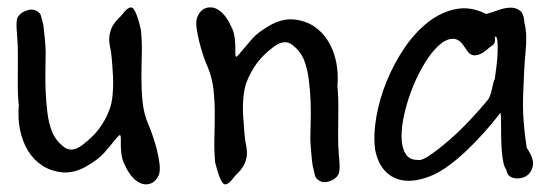

<svg xmlns="http://www.w3.org/2000/svg" viewBox="-20 -487 1505 519"><path d="M30.8 -202.1Q27.8 -229.5 28.1 -265.1Q28.3 -300.8 28.3 -338.4Q28.3 -364.3 26.9 -381.1Q25.4 -397.9 24.9 -409.2Q24.4 -420.4 24.9 -428Q25.4 -435.5 28.3 -441.4Q36.1 -453.1 51.5 -458.5Q66.9 -463.9 78.1 -458Q83 -455.1 85.9 -452.4Q88.9 -449.7 90.3 -445.6Q91.8 -441.4 93 -435.5Q94.2 -429.7 97.2 -419.4Q97.7 -414.6 98.9 -404.5Q100.1 -394.5 101.1 -383.5Q102.1 -372.6 102.8 -362.5Q103.5 -352.5 103.5 -346.7Q103.5 -328.1 102.8 -300.3Q102.1 -272.5 103.3 -242.2Q104.5 -211.9 108.2 -182.4Q111.8 -152.8 121.1 -130.1Q130.4 -107.4 151.9 -90.3Q173.3 -73.2 201.9 -94.5Q230.5 -115.7 247.8 -138.9Q265.1 -162.1 275.4 -189.5Q282.2 -206.1 284.4 -231Q286.6 -255.9 285.4 -280.8Q284.2 -305.7 282.2 -327.6Q280.3 -349.6 277.8 -357.9Q273.4 -379.9 276.4 -394Q279.3 -408.2 285.4 -418.5Q291.5 -428.7 299.1 -435.8Q306.6 -442.9 312 -449.7Q331.1 -475.1 340.8 -463.1Q350.6 -451.2 360.8 -407.2Q364.3 -373.5 363.3 -340.1Q362.3 -306.6 362.3 -274.2Q362.3 -241.7 365.5 -210.7Q368.7 -179.7 380.9 -150.9Q385.7 -140.1 392.3 -121.3Q398.9 -102.5 404.1 -82.3Q409.2 -62 411.4 -43Q413.6 -23.9 408.7 -12.7Q401.9 1.5 392.1 6.8Q382.3 12.2 371.3 11.2Q360.4 10.3 349.1 2Q337.9 -6.3 329.6 -19Q323.7 -26.9 314.5 -47.1Q305.2 -67.4 306.6 -111.8Q306.6 -125 301.8 -120.8Q296.9 -116.7 286.9 -104Q276.9 -91.3 261.2 -73.5Q245.6 -55.7 213.6 -37.4Q181.6 -19 149.9 -21Q118.2 -23.9 94.5 -39.3Q70.8 -54.7 55.7 -79.6Q40.5 -104.5 34.2 -135.7Q27.8 -167 30.8 -202.1Z M892.1 -253.4Q895 -226.1 894.5 -190.4Q894 -154.8 894 -117.7Q894 -91.3 895.5 -74.5Q897 -57.6 897.7 -46.4Q898.4 -35.2 897.7 -27.6Q897 -20 894 -14.2Q886.7 -2.4 871.1 2.9Q855.5 8.3 844.7 2.4Q839.8 -0.5 836.9 -3.2Q834 -5.9 832.3 -10Q830.6 -14.2 829.6 -20.3Q828.6 -26.4 825.7 -36.1Q824.7 -41 823.5 -51Q822.3 -61 821.5 -72Q820.8 -83 819.8 -93.3Q818.8 -103.5 818.8 -109.4Q818.8 -127.4 819.8 -155.3Q820.8 -183.1 819.6 -213.4Q818.4 -243.7 814.5 -273.4Q810.5 -303.2 801.5 -325.7Q792.5 -348.1 771 -365.2Q749.5 -382.3 720.7 -361.1Q691.9 -339.8 674.8 -316.7Q657.7 -293.5 647 -266.1Q640.6 -250 638.2 -224.9Q635.7 -199.7 637.2 -175Q638.7 -150.4 640.6 -128.4Q642.6 -106.4 644.5 -97.7Q649.4 -76.2 646.5 -61.8Q643.6 -47.4 637.2 -37.1Q630.9 -26.9 623.5 -19.8Q616.2 -12.7 610.8 -5.9Q591.8 19.5 582 7.6Q572.3 -4.4 561.5 -48.3Q558.6 -82 559.6 -115.5Q560.5 -148.9 560.5 -181.4Q560.5 -213.9 557.1 -244.9Q553.7 -275.9 542 -304.7Q536.6 -315.4 530.3 -334.2Q523.9 -353 518.8 -373.5Q513.7 -394 511.2 -412.8Q508.8 -431.6 514.2 -442.9Q521 -457.5 530.5 -462.6Q540 -467.8 551.3 -467Q562.5 -466.3 573.7 -458Q585 -449.7 593.3 -436.5Q599.1 -428.7 608.2 -408.4Q617.2 -388.2 616.2 -344.2Q616.2 -330.6 620.8 -334.7Q625.5 -338.9 635.7 -351.6Q646 -364.3 661.6 -382.1Q677.2 -399.9 709.2 -418.2Q741.2 -436.5 772.5 -434.6Q804.7 -431.6 828.1 -416.3Q851.6 -400.9 866.9 -376Q882.3 -351.1 888.7 -319.8Q895 -288.6 892.1 -253.4Z M994.1 -81.5Q988.8 -122.1 997.3 -171.1Q1005.9 -220.2 1025.4 -267.8Q1044.9 -315.4 1073.5 -357.7Q1102.1 -399.9 1137.7 -427.5Q1173.3 -455.1 1213.1 -462.6Q1252.9 -470.2 1293.9 -449.2Q1309.1 -453.1 1326.4 -459.5Q1343.8 -465.8 1358.9 -466.3Q1374 -466.8 1385.3 -458.5Q1396.5 -450.2 1397.9 -423.3Q1405.3 -396 1400.9 -349.9Q1396.5 -303.7 1394.5 -241.2Q1392.6 -197.3 1395.3 -161.1Q1397.9 -125 1403.8 -87.4Q1425.3 -56.2 1419.9 -36.4Q1414.6 -16.6 1399.2 -9.3Q1383.8 -2 1367.4 -6.1Q1351.1 -10.3 1348.6 -28.8Q1343.8 -33.7 1340.8 -47.4Q1337.9 -61 1336.4 -79.1Q1335 -97.2 1334.7 -115.7Q1334.5 -134.3 1334.5 -149.4Q1334.5 -164.6 1334 -173.8Q1333.5 -183.1 1332 -181.2Q1313 -156.2 1289.1 -129.4Q1265.1 -102.5 1238.8 -77.6Q1212.4 -52.7 1184.3 -33.2Q1156.2 -13.7 1127.4 -5.4Q1106.4 1.5 1085.2 1.7Q1064 2 1045.7 -6.6Q1027.3 -15.1 1013.9 -33.2Q1000.5 -51.3 994.1 -81.5ZM1317.4 -387.2Q1318.4 -378.9 1317.9 -375.5Q1317.4 -372.1 1315.7 -369.4Q1314 -366.7 1310.8 -364.3Q1307.6 -361.8 1302.2 -357.9Q1285.6 -342.8 1274.4 -339.4Q1263.2 -335.9 1256.3 -338.4Q1249.5 -340.8 1244.9 -346.9Q1240.2 -353 1235.4 -360.4Q1221.2 -383.3 1202.6 -382.1Q1184.1 -380.9 1165.3 -363.5Q1146.5 -346.2 1128.2 -316.4Q1109.9 -286.6 1095.9 -252Q1082 -217.3 1073.7 -182.1Q1065.4 -147 1065.4 -118.4Q1065.4 -89.8 1075.9 -72Q1086.4 -54.2 1109.9 -54.7Q1119.1 -51.8 1142.8 -67.9Q1166.5 -84 1195.3 -109.1Q1224.1 -134.3 1252 -164.1Q1279.8 -193.8 1298.8 -217.3Q1302.2 -221.2 1304.9 -229Q1307.6 -236.8 1309.8 -246.1Q1312 -255.4 1313.5 -262.7Q1314.9 -270 1317.4 -272.9Q1319.3 -286.6 1322 -307.4Q1324.7 -328.1 1325.2 -347.4Q1325.7 -366.7 1324.2 -378.7Q1322.8 -390.6 1317.4 -387.2Z"/></svg>

Font: AKL 022
Style: Regular
Weight: 400
Designer: AKL
Foundry: AKL
Version: Version 2.053;August 19, 2024;FontCreator 13.0.0.2675 64-bit